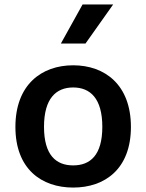

<svg xmlns="http://www.w3.org/2000/svg" viewBox="-20 -834 660 866"><path d="M570.5 -261.5C570.5 -452 452.5 -539.5 310 -539.5C167.5 -539.5 49.5 -452 49.5 -261.5C49.5 -71.5 167.5 12 310 12C452.5 12 570.5 -71.5 570.5 -261.5ZM441.5 -262C441.5 -133.5 386.5 -88 310 -88C233.5 -88 178.5 -133.5 178.5 -262C178.5 -390.5 233.5 -439.5 310 -439.5C386.5 -439.5 441.5 -390.5 441.5 -262ZM254.5 -637.5 352.5 -814H490.5L365.5 -637.5Z"/></svg>

Font: Monaspace Neon SemiBold
Style: Regular
Weight: 600
Designer: Riley Cran & the Lettermatic Team
Foundry: Lettermatic
Version: Version 1.200 (Monaspace Neon)